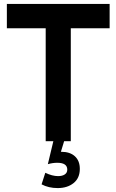

<svg xmlns="http://www.w3.org/2000/svg" viewBox="-20 -720 594 979"><path d="M341 -576V0H307L290.5 54H293Q337 54 362 77Q387 100 387 141Q387 188 355.2 213.5Q323.5 239 274 239Q228 239 192 220L211 161Q246.5 178 276 178Q297.5 178 310.2 169.5Q323 161 323 145Q323 110 272 110Q249 110 224 117L252 0H213V-576H15V-700H539V-576Z"/></svg>

Font: Cabin
Style: Bold
Weight: 700
Designer: Pablo Impallari
Foundry: Pablo Impallari. http://www.impallari.com Igino Marini. http://www.ikern.com
Version: Version 3.001;hotconv 1.0.109;makeotfexe 2.5.65596